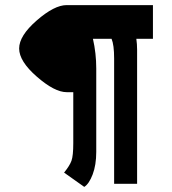

<svg xmlns="http://www.w3.org/2000/svg" viewBox="-20 -720 674 752"><path d="M267 -159V-359H241Q194 -359 124.5 -419.5Q55 -480 55 -530Q55 -580 124 -640Q193 -700 241 -700H579V-568H514Q517 -547 517 -525V0H427V-491Q427 -544 417 -568H344Q357 -511 357 -452V-125Q357 -74 343 -37Q329 0 310 12L231 -44Q253 -71 260 -90.5Q267 -110 267 -159Z"/></svg>

Font: Germania One
Style: Regular
Weight: 400
Designer: John Vargas Beltran
Foundry: John Vargas Beltran
Version: Version 1.001